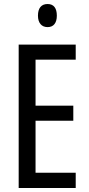

<svg xmlns="http://www.w3.org/2000/svg" viewBox="-20 -936 442 956"><path d="M217 -916C186 -916 169 -896 169 -858C169 -822 187 -801 217 -801C247 -801 263 -822 263 -858C263 -895 248 -916 217 -916ZM357 0V-76H157V-335H345V-410H157V-639H357V-714H73V0Z"/></svg>

Font: Noto Sans Arabic ExtCond
Style: Regular
Weight: 400
Width: 2
Designer: Monotype Design Team, Nadine Chahine, Nizar Qandah and Khaled Hosny
Foundry: Monotype Imaging Inc.
Version: Version 2.012